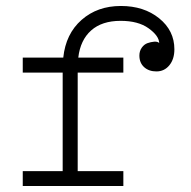

<svg xmlns="http://www.w3.org/2000/svg" viewBox="-20 -623 640 643"><path d="M56.2 -49.8H189.9V-379.9H56.2V-430.2H191.9Q200.2 -509.8 253.2 -556.4Q306.2 -603 384.8 -603Q461.9 -603 512.9 -561.8Q564 -520.5 564 -458Q564 -424.8 547.1 -404.3Q530.3 -383.8 503.9 -383.8Q478.5 -383.8 462.6 -398.2Q446.8 -412.6 446.8 -437Q446.8 -452.1 454.8 -463.4Q462.9 -474.6 473.9 -478.5Q484.9 -482.4 496.1 -483.4Q507.3 -484.4 513.2 -479Q512.2 -503.4 477.5 -528.3Q442.9 -553.2 383.8 -553.2Q321.3 -553.2 285.2 -521Q249 -488.8 242.2 -430.2H393.1V-379.9H240.2V-49.8H393.1V0H56.2Z"/></svg>

Font: Compagnon Roman
Style: Regular
Weight: 400
Designer: Juliette Duhe, Lea Pradine
Foundry: Velvetyne Type Foundry
Version: Version 1.000;PS 001.000;hotconv 1.0.88;makeotf.lib2.5.64775